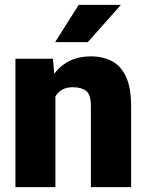

<svg xmlns="http://www.w3.org/2000/svg" viewBox="-20 -770 604 790"><path d="M279.3 -411.1Q253.4 -411.1 236.1 -401.1Q218.8 -391.1 208 -373.5V0H43.5V-528.3H197.8L203.1 -466.8Q258.3 -538.1 353.5 -538.1Q402.8 -538.1 440.2 -518.6Q477.5 -499 498.5 -454.1Q519.5 -409.2 519.5 -332.5V0H354V-333Q354 -380.9 334.5 -396Q314.9 -411.1 279.3 -411.1ZM207 -596.7 303.7 -750H477.5L341.3 -596.7Z"/></svg>

Font: Vazirmatn UI Black
Style: Regular
Weight: 900
Designer: Saber Rastikerdar
Foundry: Saber Rastikerdar
Version: Version 33.003